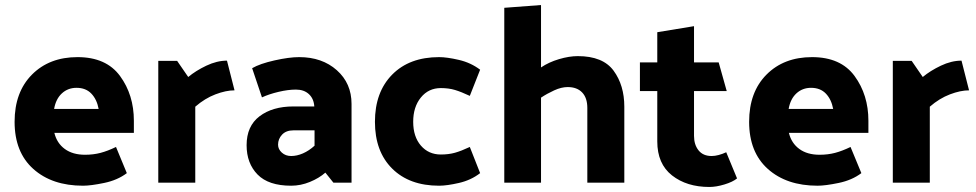

<svg xmlns="http://www.w3.org/2000/svg" viewBox="-20 -726 3877 763"><path d="M288 -499Q402 -499 457 -424Q512 -349 512 -246V-198H196Q206 -157 237.5 -134Q269 -111 318 -111Q351 -111 379.5 -118.5Q408 -126 441 -142L484 -38Q447 -10 394 1Q341 12 310 12Q187 12 112.5 -54.5Q38 -121 38 -242Q38 -360 107 -429.5Q176 -499 288 -499ZM284 -377Q250 -377 226 -355Q202 -333 195 -293H372Q365 -331 343 -354Q321 -377 284 -377Z M882 -485 912 -367Q878 -367 836 -351Q794 -335 756 -302V0H609V-484H684L728 -420Q758 -445 800 -465Q842 -485 882 -485Z M1137 -106Q1160 -106 1184 -116.5Q1208 -127 1230 -147V-208H1146Q1117 -208 1101 -191Q1085 -174 1085 -151Q1085 -133 1100 -119.5Q1115 -106 1137 -106ZM1169 -499Q1260 -499 1318.5 -447Q1377 -395 1377 -313V0H1305L1273 -40Q1248 -18 1211.5 -3Q1175 12 1137 12Q1047 12 1003.5 -32.5Q960 -77 960 -149Q960 -225 1011.5 -264Q1063 -303 1146 -303H1229Q1227 -334 1207.5 -352Q1188 -370 1156 -370Q1125 -370 1087 -361Q1049 -352 1021 -339L982 -455Q1013 -473 1071 -486Q1129 -499 1169 -499Z M1732 -376Q1683 -376 1652.5 -338.5Q1622 -301 1622 -242Q1622 -183 1652.5 -147.5Q1683 -112 1732 -112Q1763 -112 1788 -119Q1813 -126 1847 -142L1888 -38Q1852 -10 1804 1Q1756 12 1725 12Q1607 12 1538.5 -56Q1470 -124 1470 -242Q1470 -360 1538.5 -429.5Q1607 -499 1725 -499Q1756 -499 1803.5 -488Q1851 -477 1888 -449L1847 -345Q1813 -361 1788 -368.5Q1763 -376 1732 -376Z M2276 -503Q2376 -503 2418.5 -445Q2461 -387 2461 -302V0H2314V-297Q2314 -337 2293.5 -358.5Q2273 -380 2236 -380Q2211 -380 2182.5 -367Q2154 -354 2130 -338V0H1984V-695L2130 -706V-458Q2161 -479 2201.5 -491Q2242 -503 2276 -503Z M2799 17Q2709 17 2650.5 -29Q2592 -75 2592 -164V-364H2523V-478H2592V-598L2738 -622V-478H2836L2868 -364H2738V-186Q2738 -151 2756 -128.5Q2774 -106 2808 -106Q2821 -106 2836 -110Q2851 -114 2866 -121L2909 -17Q2892 -3 2859 7Q2826 17 2799 17Z M3207 -499Q3321 -499 3376 -424Q3431 -349 3431 -246V-198H3115Q3125 -157 3156.5 -134Q3188 -111 3237 -111Q3270 -111 3298.5 -118.5Q3327 -126 3360 -142L3403 -38Q3366 -10 3313 1Q3260 12 3229 12Q3106 12 3031.5 -54.5Q2957 -121 2957 -242Q2957 -360 3026 -429.5Q3095 -499 3207 -499ZM3203 -377Q3169 -377 3145 -355Q3121 -333 3114 -293H3291Q3284 -331 3262 -354Q3240 -377 3203 -377Z M3801 -485 3831 -367Q3797 -367 3755 -351Q3713 -335 3675 -302V0H3528V-484H3603L3647 -420Q3677 -445 3719 -465Q3761 -485 3801 -485Z"/></svg>

Font: Palanquin Dark Medium
Style: Regular
Weight: 500
Designer: Pria Ravichandran
Version: Version 1.001